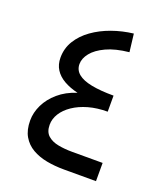

<svg xmlns="http://www.w3.org/2000/svg" viewBox="-128 -781 764 872"><g transform="rotate(20 254.0 -344.5)"><path d="M220.7 -348.4Q168.7 -331.8 133.2 -301.1Q97.7 -270.5 79.6 -232.9Q61.5 -195.3 61.5 -157.2Q61.5 -111.3 79.2 -80.9Q96.9 -50.5 127.7 -32.7Q158.4 -14.9 198.1 -7.4Q237.8 0 281.7 0H436.8V-88.1H289.1Q252.9 -88.1 221.6 -94.1Q190.2 -100.1 170.8 -117.4Q151.4 -134.8 151.4 -168.9Q151.4 -197.5 167.7 -223.6Q184.1 -249.8 214.5 -270.4Q244.9 -291 286.6 -302.9Q328.4 -314.7 378.9 -314.7V-392.3Q314.9 -392.3 271.6 -400.9Q228.3 -409.4 206.3 -427.6Q184.3 -445.8 184.3 -474.4Q184.3 -501.7 205.7 -528.4Q227.1 -555.2 270.3 -575.3Q313.5 -595.5 379.4 -602.3L369.1 -688.7Q315.4 -682.4 266 -664.7Q216.6 -647 177.6 -619.1Q138.7 -591.3 116 -554.3Q93.3 -517.3 93.3 -472.4Q93.3 -439.2 108.9 -414.8Q124.5 -390.4 153.2 -374Q181.9 -357.7 220.7 -348.4Z"/></g></svg>

Font: Estedad-FD-VF Thin
Style: Regular
Weight: 100
Designer: Amin Abedi
Version: Version 5.0